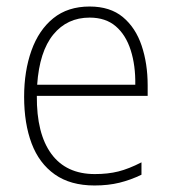

<svg xmlns="http://www.w3.org/2000/svg" viewBox="-20 -559 527 589"><path d="M255 -539Q318 -539 357 -506.5Q396 -474 414.5 -419Q433 -364 433 -297V-265H93Q92 -149 137.5 -87Q183 -25 271 -25Q311 -25 343 -33Q375 -41 414 -61V-23Q381 -7 346.5 1.5Q312 10 270 10Q196 10 148 -24Q100 -58 77 -119Q54 -180 54 -262Q54 -341 76.5 -404Q99 -467 143.5 -503Q188 -539 255 -539ZM255 -505Q186 -505 143.5 -453Q101 -401 94 -299H395Q396 -358 381 -405Q366 -452 335 -478.5Q304 -505 255 -505Z"/></svg>

Font: Noto Sans Ethiopic SemiCondensed ExtraLight
Style: Regular
Weight: 200
Width: 4
Designer: Monotype Design Team
Foundry: Monotype Imaging Inc.
Version: Version 2.102; ttfautohint (v1.8.4.7-5d5b)